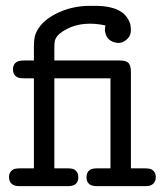

<svg xmlns="http://www.w3.org/2000/svg" viewBox="-20 -638 565 657"><path d="M96 -431V-476Q96 -505 101 -520Q117 -563 170.5 -590.5Q224 -618 288 -618H313Q400 -616 422 -565Q427 -555 427 -546Q432 -516 410 -500Q392 -486 369 -494Q346 -502 341 -524Q337 -535 341 -551Q265 -567 211 -540Q179 -524 170 -505Q166 -497 166 -475V-431H390Q410 -431 418 -424Q428 -416 428 -391V-62H472Q493 -62 499 -58Q514 -49 513 -30Q512 -11 496 -4Q490 -1 476 -1H314Q298 -1 290 -5Q276 -13 276 -31.5Q276 -50 290 -58Q296 -62 316 -62H358V-370H166V-62H208Q228 -62 234 -58Q248 -50 248 -31.5Q248 -13 234 -5Q226 -1 210 -1H48Q34 -1 28 -4Q12 -11 11 -30Q10 -49 25 -58Q31 -62 52 -62H96V-370H63Q46 -370 41 -373Q25 -380 24.5 -399.5Q24 -419 39 -427Q47 -431 63 -431Z"/></svg>

Font: cwTeXFangSong
Style: Medium
Weight: 500
Version: Version 1.17